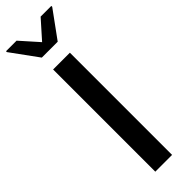

<svg xmlns="http://www.w3.org/2000/svg" viewBox="-310 -911 914 914"><g transform="rotate(-45 147.5 -454.0)"><path d="M92 0V-688H205V0ZM94 -766 -5 -902V-908H66L147 -817L228 -908H300V-902L201 -766Z"/></g></svg>

Font: Saira Thin Medium
Style: Regular
Weight: 500
Version: Version 1.101